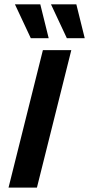

<svg xmlns="http://www.w3.org/2000/svg" viewBox="-20 -853 405 873"><path d="M18.8 0 175 -625H304.2L147.9 0ZM284 -679.2 211.8 -833.3H327.1L365.3 -679.2ZM120.1 -679.2 47.9 -833.3H163.2L201.4 -679.2Z"/></svg>

Font: Afacad
Style: Bold Italic
Weight: 700
Italic angle: -14°
Designer: Kristian Moeller
Foundry: Dicotype
Version: Version 1.000; ttfautohint (v1.8.4.7-5d5b)